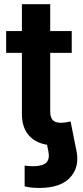

<svg xmlns="http://www.w3.org/2000/svg" viewBox="-20 -696 400 928"><path d="M99.1 204.6V104.5Q109.9 106 120.4 106.7Q130.9 107.4 140.6 107.4Q185.5 107.4 203.4 90.1Q221.2 72.8 213.9 36.1L205.6 -4.9H341.8L349.1 30.3Q366.2 110.8 319.3 161.6Q272.5 212.4 170.9 212.4Q149.9 212.4 131.3 210.4Q112.8 208.5 99.1 204.6ZM326.7 -545.9V-440.4H9.8V-545.9ZM85.9 -675.8H222.7V-156.7Q222.7 -128.9 234.9 -115.7Q247.1 -102.5 274.9 -102.5Q283.2 -102.5 298.1 -104.7Q313 -106.9 321.3 -108.9L341.8 -4.9Q318.8 2 295.9 4.6Q272.9 7.3 252 7.3Q171.4 7.3 128.7 -32Q85.9 -71.3 85.9 -145Z"/></svg>

Font: Inter
Style: 650
Weight: 650
Designer: Rasmus Andersson
Foundry: rsms
Version: Version 4.001;git-66647c0bb